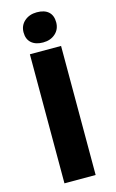

<svg xmlns="http://www.w3.org/2000/svg" viewBox="-142 -1013 643 1068"><g transform="rotate(-15 179.0 -479.5)"><path d="M89.4 0V-743.2H269V0ZM178.2 -787.6Q135.7 -787.6 111.3 -808.8Q86.9 -830.1 86.9 -869.6Q86.9 -909.2 115.2 -934.1Q143.6 -959 186.5 -959Q230.5 -959 253.7 -938Q276.9 -917 276.9 -877.4Q276.9 -837.4 249 -812.5Q221.2 -787.6 178.2 -787.6Z"/></g></svg>

Font: HaufeMerriweatherSans
Style: Bold
Weight: 700
Designer: Eben Sorkin
Foundry: Eben Sorkin
Version: Version 1.56